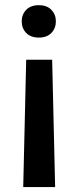

<svg xmlns="http://www.w3.org/2000/svg" viewBox="-20 -558 305 755"><path d="M83 -323.2H185.1L196.8 177.7H71.3ZM199.7 -474.1Q199.7 -446.8 182.1 -428.5Q164.6 -410.2 132.8 -410.2Q100.6 -410.2 83 -428.5Q65.4 -446.8 65.4 -474.1Q65.4 -501 83 -519.3Q100.6 -537.6 132.8 -537.6Q164.6 -537.6 182.1 -519.3Q199.7 -501 199.7 -474.1Z"/></svg>

Font: Shabnam Medium FD
Style: Medium-FD
Weight: 500
Foundry: DejaVu fonts team - Redesigned by Saber Rastikerdar - Based on Vazir font
Version: Version 5.0.0